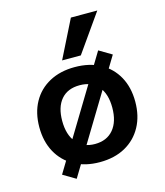

<svg xmlns="http://www.w3.org/2000/svg" viewBox="-121 -856 867 1011"><g transform="rotate(-15 312.5 -351.0)"><path d="M312 10Q233 10 174 -22.5Q115 -55 83 -113.5Q51 -172 51 -250Q51 -328 83 -386Q115 -444 174 -476Q233 -508 312 -508Q393 -508 451.5 -476Q510 -444 542 -386Q574 -328 574 -250Q574 -172 542 -113.5Q510 -55 451.5 -22.5Q393 10 312 10ZM312 -89Q377 -89 413 -132Q449 -175 449 -251Q449 -326 413.5 -367.5Q378 -409 313 -409Q247 -409 211.5 -367.5Q176 -326 176 -251Q176 -175 212 -132Q248 -89 312 -89ZM171 63 102 22 455 -561 524 -520ZM258 -559 361 -765H505L360 -559Z"/></g></svg>

Font: Nunito Sans 8pt
Style: Bold
Weight: 700
Version: Version 3.101;gftools[0.9.27]